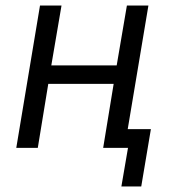

<svg xmlns="http://www.w3.org/2000/svg" viewBox="-20 -536 640 696"><path d="M444 0H354L392 -232H155L117 0H39L125 -516H203L166 -299H403L440 -516H518L443 -68H527L492 140H420Z"/></svg>

Font: IBM Plex Mono
Style: Italic
Weight: 400
Italic angle: -9°
Monospace: yes
Designer: Mike Abbink, Paul van der Laan, Pieter van Rosmalen
Foundry: Bold Monday
Version: Version 2.3